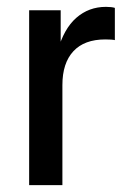

<svg xmlns="http://www.w3.org/2000/svg" viewBox="-20 -540 374 560"><path d="M65 0V-510H157V-391H162V0ZM162 -292 148 -391Q166 -456 202.5 -488Q239 -520 289 -520Q306 -520 315 -517V-423Q311 -424 304 -424.5Q297 -425 287 -425Q226 -425 194 -390.5Q162 -356 162 -292Z"/></svg>

Font: Instrument Sans SemiCondensed Medium
Style: Regular
Weight: 500
Width: 4
Designer: Rodrigo Fuenzalida
Foundry: fragTYPE
Version: Version 1.000;gftools[0.9.28]